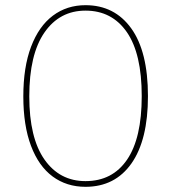

<svg xmlns="http://www.w3.org/2000/svg" viewBox="-20 -711 660 741"><path d="M551 -340Q551 -171 487.5 -80.5Q424 10 310 10Q237 10 183 -30Q129 -70 99.5 -148.5Q70 -227 70 -339Q70 -452 100 -531Q130 -610 184 -650.5Q238 -691 310 -691Q422 -691 486.5 -601.5Q551 -512 551 -340ZM93 -339Q93 -179 151.5 -95.5Q210 -12 310 -12Q414 -12 470.5 -95Q527 -178 527 -340Q527 -504 469.5 -587Q412 -670 310 -670Q210 -670 151.5 -585.5Q93 -501 93 -339Z"/></svg>

Font: Fira Sans Condensed Thin
Style: Regular
Weight: 250
Width: 3
Designer: Carrois Corporate & Edenspiekermann AG
Foundry: Carrois Corporate GbR & Edenspiekermann AG
Version: Version 4.203